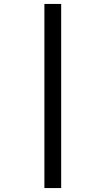

<svg xmlns="http://www.w3.org/2000/svg" viewBox="-20 -760 535 973"><path d="M205 193V-740H290V193Z"/></svg>

Font: Lexend Zetta Light
Style: Regular
Weight: 300
Designer: Bonnie Shaver-Troup, Thomas Jockin
Foundry: Lexend
Version: Version 1.007